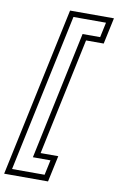

<svg xmlns="http://www.w3.org/2000/svg" viewBox="-152 -805 652 1060"><g transform="rotate(10 174.0 -275.0)"><path d="M-50 200 152 -750H398L366.5 -603H267.5L128.5 53H227.5L196 200ZM-11.5 167H171L189 83H90.5L242.5 -634.5H341L359 -718.5H176.5Z"/></g></svg>

Font: Tourney Expanded Light
Style: Italic
Weight: 300
Width: 7
Italic angle: -12°
Designer: Tyler Finck
Foundry: Etcetera Type Co
Version: Version 1.010; ttfautohint (v1.8.3)